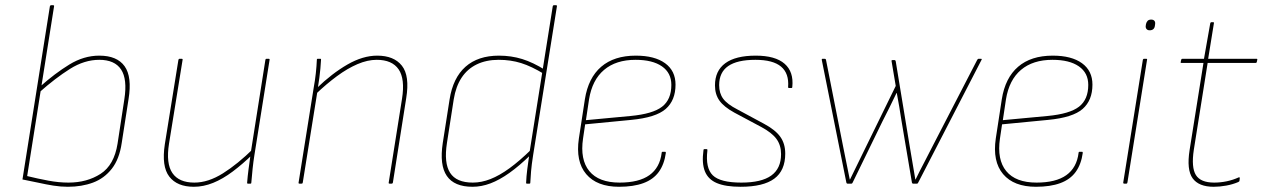

<svg xmlns="http://www.w3.org/2000/svg" viewBox="-20 -703 4841 735"><path d="M240 12Q212 12 184 7.5Q156 3 127 -3.5Q98 -10 66 -16L171 -679Q172 -683 176 -683H183Q188 -683 187 -679L84 -29Q125 -19 165 -11.5Q205 -4 242 -4Q313 -4 365 -37.5Q417 -71 430 -153L456 -323Q468 -400 443.5 -437Q419 -474 360 -474Q303 -474 247.5 -439Q192 -404 130 -349L133 -371Q190 -422 245.5 -456Q301 -490 360 -490Q428 -490 457 -449.5Q486 -409 472 -323L446 -156Q437 -94 408 -57Q379 -20 336 -4Q293 12 240 12Z M722 12Q658 12 628 -27Q598 -66 611 -151L663 -474Q664 -478 668 -478H675Q680 -478 679 -474L627 -153Q615 -77 640 -40.5Q665 -4 724 -4Q777 -4 833.5 -39.5Q890 -75 951 -135L948 -113Q909 -75 871 -46.5Q833 -18 796 -3Q759 12 722 12ZM929 0Q928 0 927 -0.5Q926 -1 926 -3Q928 -29 931.5 -55.5Q935 -82 939 -110L940 -119L996 -474Q997 -477 998 -477.5Q999 -478 1001 -478H1008Q1013 -478 1012 -474L954 -110Q950 -85 947 -57Q944 -29 942 -3Q942 0 939 0Z M1472 0Q1467 0 1468 -4L1519 -325Q1531 -401 1506 -437.5Q1481 -474 1422 -474Q1387 -474 1348.5 -457.5Q1310 -441 1270 -411.5Q1230 -382 1189 -343L1192 -365Q1251 -422 1310 -456Q1369 -490 1424 -490Q1488 -490 1518.5 -451.5Q1549 -413 1535 -327L1484 -4Q1483 0 1479 0ZM1127 0Q1122 0 1123 -4L1181 -368Q1186 -395 1189 -422.5Q1192 -450 1193 -475Q1193 -478 1196 -478H1206Q1208 -478 1208.5 -477.5Q1209 -477 1209 -475Q1208 -458 1206.5 -440.5Q1205 -423 1202.5 -405Q1200 -387 1197 -368L1196 -359L1139 -4Q1138 -1 1137 -0.5Q1136 0 1134 0Z M1789 12Q1719 12 1690.5 -29.5Q1662 -71 1675 -156L1701 -322Q1714 -405 1762 -447.5Q1810 -490 1890 -490Q1937 -490 1979 -477Q2021 -464 2067 -435L2064 -419Q2015 -449 1975 -461.5Q1935 -474 1889 -474Q1841 -474 1805 -456.5Q1769 -439 1747 -405.5Q1725 -372 1717 -323L1691 -156Q1679 -79 1703 -41.5Q1727 -4 1790 -4Q1823 -4 1857.5 -17.5Q1892 -31 1930.5 -59Q1969 -87 2013 -130L2010 -109Q1968 -68 1930 -41Q1892 -14 1857.5 -1Q1823 12 1789 12ZM1997 0Q1996 0 1995 -0.5Q1994 -1 1994 -3Q1995 -28 1998.5 -55.5Q2002 -83 2006 -110L2007 -119L2096 -679Q2097 -682 2098 -682.5Q2099 -683 2101 -683H2108Q2113 -683 2112 -679L2021 -110Q2015 -72 2013 -47.5Q2011 -23 2010 -3Q2010 0 2007 0Z M2350 12Q2265 12 2224 -36.5Q2183 -85 2196 -173L2219 -323Q2232 -405 2281.5 -447.5Q2331 -490 2414 -490Q2486 -490 2526 -461Q2566 -432 2566 -379Q2566 -319 2528.5 -286Q2491 -253 2396 -244L2220 -227L2212 -173Q2200 -92 2236 -48Q2272 -4 2352 -4Q2426 -4 2466 -32.5Q2506 -61 2513 -118Q2513 -122 2517 -122H2526Q2529 -122 2529 -118Q2523 -74 2502 -45Q2481 -16 2443 -2Q2405 12 2350 12ZM2223 -243 2394 -259Q2479 -267 2514.5 -294.5Q2550 -322 2550 -378Q2550 -424 2514 -449Q2478 -474 2413 -474Q2338 -474 2292.5 -435.5Q2247 -397 2235 -323Z M2815 12Q2758 12 2724.5 -2Q2691 -16 2678.5 -47Q2666 -78 2673 -128Q2673 -132 2676 -132H2685Q2687 -132 2687.5 -131.5Q2688 -131 2688 -127Q2680 -60 2708.5 -32Q2737 -4 2818 -4Q2895 -4 2932.5 -31Q2970 -58 2970 -113Q2970 -147 2952.5 -171Q2935 -195 2894 -217L2791 -272Q2751 -294 2734 -318Q2717 -342 2717 -376Q2717 -432 2756.5 -461Q2796 -490 2873 -490Q2948 -490 2983.5 -459Q3019 -428 3013 -370Q3013 -366 3009 -366H3000Q2997 -366 2997 -370Q3001 -422 2970 -448Q2939 -474 2872 -474Q2802 -474 2767.5 -450Q2733 -426 2733 -377Q2733 -346 2748.5 -325Q2764 -304 2803 -284L2905 -229Q2948 -206 2967 -179.5Q2986 -153 2986 -115Q2986 -50 2944 -19Q2902 12 2815 12Z M3224 0Q3221 0 3220 -4L3126 -473Q3125 -478 3129 -478H3136Q3138 -478 3139.5 -477.5Q3141 -477 3142 -474L3208 -140Q3214 -109 3220.5 -78Q3227 -47 3233 -16H3234Q3250 -48 3265.5 -80.5Q3281 -113 3297 -145L3409 -374L3393 -469Q3392 -473 3397 -473H3404Q3408 -473 3409 -468L3461 -152Q3467 -118 3472.5 -84Q3478 -50 3484 -16H3485Q3502 -51 3520 -85Q3538 -119 3555 -153L3721 -474Q3723 -477 3724 -477.5Q3725 -478 3727 -478H3735Q3737 -478 3738 -477Q3739 -476 3737 -473L3495 -4Q3494 -2 3493 -1Q3492 0 3490 0H3475Q3472 0 3471 -4L3431 -241Q3427 -267 3422.5 -294Q3418 -321 3413 -347H3412Q3399 -320 3385.5 -292.5Q3372 -265 3358 -238L3244 -4Q3243 -2 3242 -1Q3241 0 3239 0Z M3946 12Q3861 12 3820 -36.5Q3779 -85 3792 -173L3815 -323Q3828 -405 3877.5 -447.5Q3927 -490 4010 -490Q4082 -490 4122 -461Q4162 -432 4162 -379Q4162 -319 4124.5 -286Q4087 -253 3992 -244L3816 -227L3808 -173Q3796 -92 3832 -48Q3868 -4 3948 -4Q4022 -4 4062 -32.5Q4102 -61 4109 -118Q4109 -122 4113 -122H4122Q4125 -122 4125 -118Q4119 -74 4098 -45Q4077 -16 4039 -2Q4001 12 3946 12ZM3819 -243 3990 -259Q4075 -267 4110.5 -294.5Q4146 -322 4146 -378Q4146 -424 4110 -449Q4074 -474 4009 -474Q3934 -474 3888.5 -435.5Q3843 -397 3831 -323Z M4284 0Q4279 0 4280 -5L4355 -474Q4356 -478 4360 -478H4367Q4369 -478 4370.5 -477.5Q4372 -477 4371 -474L4296 -5Q4295 -1 4294 -0.5Q4293 0 4291 0ZM4381 -587Q4373 -587 4369 -592Q4365 -597 4366 -604L4367 -611Q4369 -619 4373.5 -623.5Q4378 -628 4387 -628Q4395 -628 4399 -623.5Q4403 -619 4402 -611L4401 -604Q4400 -596 4395 -591.5Q4390 -587 4381 -587Z M4626 12Q4569 12 4545.5 -20.5Q4522 -53 4534 -129L4587 -462H4503Q4502 -462 4500.5 -462.5Q4499 -463 4500 -466L4502 -475Q4503 -477 4504 -477.5Q4505 -478 4507 -478H4589L4613 -614Q4614 -618 4617 -618H4624Q4628 -618 4627 -614L4605 -478H4790Q4794 -478 4793 -474L4791 -465Q4790 -463 4789 -462.5Q4788 -462 4786 -462H4603L4550 -129Q4540 -62 4558 -33Q4576 -4 4628 -4Q4652 -4 4676 -9Q4700 -14 4722 -24Q4724 -25 4725 -24Q4726 -23 4726 -21L4725 -12Q4725 -8 4720 -6Q4699 3 4674 7.5Q4649 12 4626 12Z"/></svg>

Font: Sofia Sans Hairline
Style: Italic
Weight: 1
Italic angle: -9°
Designer: Botio Nikoltchev, Ani Petrova
Foundry: lettersoup
Version: Version 4.102